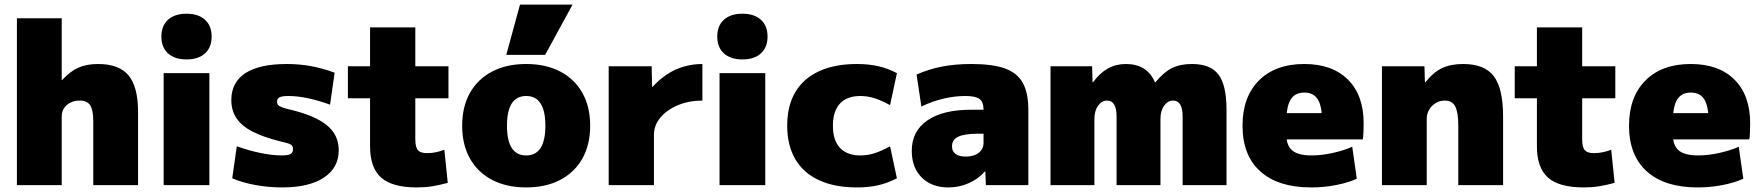

<svg xmlns="http://www.w3.org/2000/svg" viewBox="-20 -810 7703 840"><path d="M54 0V-730H250V-460H252Q287 -498 323 -514Q359 -530 409 -530Q501 -530 542.5 -480Q584 -430 584 -320V0H388V-280Q388 -329 374.5 -349.5Q361 -370 329 -370Q306 -370 288 -361Q270 -352 260 -336.5Q250 -321 250 -300V0Z M696 0V-490H896V0ZM796 -550Q744 -550 715 -576.5Q686 -603 686 -650Q686 -697 715 -723.5Q744 -750 796 -750Q848 -750 877 -723.5Q906 -697 906 -650Q906 -603 877 -576.5Q848 -550 796 -550Z M1215 10Q1155 10 1097.5 -0.5Q1040 -11 996 -30L1016 -170Q1069 -151 1120.5 -140.5Q1172 -130 1213 -130Q1241 -130 1251.5 -136.5Q1262 -143 1262 -159Q1262 -167 1258 -172.5Q1254 -178 1242.5 -182Q1231 -186 1208 -191Q1132 -210 1084.5 -234.5Q1037 -259 1014.5 -293Q992 -327 992 -372Q992 -450 1053.5 -490Q1115 -530 1235 -530Q1289 -530 1339 -521Q1389 -512 1444 -492L1424 -352Q1372 -371 1326 -380.5Q1280 -390 1242 -390Q1215 -390 1203.5 -384.5Q1192 -379 1192 -365Q1192 -357 1197 -351Q1202 -345 1214 -340.5Q1226 -336 1247 -331Q1302 -318 1342.5 -301Q1383 -284 1409.5 -262.5Q1436 -241 1449 -213.5Q1462 -186 1462 -153Q1462 -76 1397 -33Q1332 10 1215 10Z M1804 10Q1696 10 1647.5 -33Q1599 -76 1599 -170V-380H1502V-520H1599V-690H1797V-520H1942V-380H1797V-200Q1797 -166 1808.5 -153Q1820 -140 1849 -140Q1867 -140 1887 -144Q1907 -148 1924 -155L1939 -10Q1902 0 1871 5Q1840 10 1804 10Z M2282 10Q2196 10 2133 -23Q2070 -56 2036 -116.5Q2002 -177 2002 -260Q2002 -343 2036 -403.5Q2070 -464 2133 -497Q2196 -530 2282 -530Q2368 -530 2431 -497Q2494 -464 2528 -403.5Q2562 -343 2562 -260Q2562 -177 2528 -116.5Q2494 -56 2431 -23Q2368 10 2282 10ZM2282 -130Q2324 -130 2345 -162.5Q2366 -195 2366 -260Q2366 -325 2345 -357.5Q2324 -390 2282 -390Q2240 -390 2219 -357.5Q2198 -325 2198 -260Q2198 -195 2219 -162.5Q2240 -130 2282 -130ZM2365 -570H2195L2255 -790H2485Z M2643 0V-520H2831L2833 -430H2835Q2865 -463 2899.5 -485.5Q2934 -508 2973 -519Q3012 -530 3053 -530V-370Q2995 -370 2946.5 -350Q2898 -330 2869.5 -296Q2841 -262 2841 -220V0Z M3128 0V-490H3328V0ZM3228 -550Q3176 -550 3147 -576.5Q3118 -603 3118 -650Q3118 -697 3147 -723.5Q3176 -750 3228 -750Q3280 -750 3309 -723.5Q3338 -697 3338 -650Q3338 -603 3309 -576.5Q3280 -550 3228 -550Z M3729 10Q3632 10 3563.5 -21.5Q3495 -53 3459.5 -113.5Q3424 -174 3424 -260Q3424 -347 3459.5 -407Q3495 -467 3563.5 -498.5Q3632 -530 3729 -530Q3780 -530 3822 -520.5Q3864 -511 3904 -490L3874 -350Q3838 -370 3807 -380Q3776 -390 3744 -390Q3686 -390 3655 -357Q3624 -324 3624 -260Q3624 -196 3655 -163Q3686 -130 3744 -130Q3776 -130 3807 -140Q3838 -150 3874 -170L3904 -30Q3864 -9 3822 0.5Q3780 10 3729 10Z M4129 10Q4056 10 4012.5 -33.5Q3969 -77 3969 -150Q3969 -236 4037 -283Q4105 -330 4229 -330H4283Q4283 -364 4265.5 -377Q4248 -390 4203 -390Q4156 -390 4107.5 -378.5Q4059 -367 4011 -344L3990 -484Q4045 -508 4102.5 -519Q4160 -530 4230 -530Q4322 -530 4376.5 -510.5Q4431 -491 4455 -447Q4479 -403 4479 -330V0H4293L4291 -60H4289Q4260 -27 4218 -8.5Q4176 10 4129 10ZM4205 -125Q4229 -125 4246.5 -132.5Q4264 -140 4273.5 -153.5Q4283 -167 4283 -185V-225H4259Q4200 -225 4172.5 -212Q4145 -199 4145 -170Q4145 -148 4160.5 -136.5Q4176 -125 4205 -125Z M4576 0V-520H4758L4760 -450H4762Q4792 -491 4827 -510.5Q4862 -530 4906 -530Q4952 -530 4984 -510Q5016 -490 5033 -450H5035Q5071 -494 5107 -512Q5143 -530 5195 -530Q5276 -530 5311 -483.5Q5346 -437 5346 -330V0H5154V-300Q5154 -335 5143.5 -352.5Q5133 -370 5113 -370Q5089 -370 5073 -347.5Q5057 -325 5057 -290V0H4865V-300Q4865 -335 4854.5 -352.5Q4844 -370 4824 -370Q4800 -370 4784 -347.5Q4768 -325 4768 -290V0Z M5716 10Q5572 10 5494 -60Q5416 -130 5416 -260Q5416 -386 5488 -458Q5560 -530 5686 -530Q5809 -530 5877.5 -461.5Q5946 -393 5946 -270Q5946 -252 5945 -230Q5944 -208 5942 -200H5526V-315H5787L5764 -280Q5764 -345 5745.5 -375Q5727 -405 5686 -405Q5646 -405 5627 -375Q5608 -345 5608 -280V-220Q5608 -173 5634 -151.5Q5660 -130 5718 -130Q5762 -130 5811.5 -141Q5861 -152 5896 -168L5916 -28Q5879 -11 5826 -0.5Q5773 10 5716 10Z M6026 0V-520H6212L6214 -450H6216Q6251 -494 6289 -512Q6327 -530 6381 -530Q6475 -530 6515.5 -476.5Q6556 -423 6556 -300V0H6360V-260Q6360 -319 6346.5 -344.5Q6333 -370 6301 -370Q6279 -370 6261 -359Q6243 -348 6232.5 -330Q6222 -312 6222 -290V0Z M6909 10Q6801 10 6752.5 -33Q6704 -76 6704 -170V-380H6607V-520H6704V-690H6902V-520H7047V-380H6902V-200Q6902 -166 6913.5 -153Q6925 -140 6954 -140Q6972 -140 6992 -144Q7012 -148 7029 -155L7044 -10Q7007 0 6976 5Q6945 10 6909 10Z M7407 10Q7263 10 7185 -60Q7107 -130 7107 -260Q7107 -386 7179 -458Q7251 -530 7377 -530Q7500 -530 7568.5 -461.5Q7637 -393 7637 -270Q7637 -252 7636 -230Q7635 -208 7633 -200H7217V-315H7478L7455 -280Q7455 -345 7436.5 -375Q7418 -405 7377 -405Q7337 -405 7318 -375Q7299 -345 7299 -280V-220Q7299 -173 7325 -151.5Q7351 -130 7409 -130Q7453 -130 7502.5 -141Q7552 -152 7587 -168L7607 -28Q7570 -11 7517 -0.5Q7464 10 7407 10Z"/></svg>

Font: M PLUS 2 Thin Black
Style: Regular
Weight: 900
Version: Version 1.001